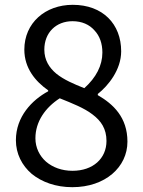

<svg xmlns="http://www.w3.org/2000/svg" viewBox="-20 -764 595 797"><path d="M446 -42C486 -76 509 -123 509 -176C509 -277 450 -332 386 -369V-374C429 -408 483 -474 483 -551C483 -664 407 -744 282 -744C168 -744 81 -669 81 -558C81 -481 127 -426 180 -389V-385C113 -349 46 -280 46 -182C46 -126 71 -77 112 -42C154 -8 212 13 280 13C349 13 406 -8 446 -42ZM372 -638C394 -615 405 -583 405 -546C405 -492 379 -442 330 -398C287 -415 245 -433 214 -458C184 -483 164 -515 164 -558C164 -629 213 -676 281 -676C320 -676 351 -662 372 -638ZM171 -93C144 -117 127 -151 127 -190C127 -260 169 -318 228 -356C280 -335 329 -316 364 -289C400 -262 422 -229 422 -179C422 -106 366 -55 281 -55C237 -55 199 -69 171 -93Z"/></svg>

Font: GenSenRounded2 TW R
Style: Regular
Weight: 400
Version: Version 2.100;PS 2.1;hotconv 16.6.51;makeotf.lib2.5.65220 DE